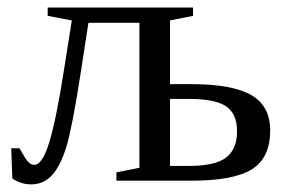

<svg xmlns="http://www.w3.org/2000/svg" viewBox="-20 -479 767 509"><path d="M62.5 9.8Q46.4 9.8 33 4.6Q19.5 -0.5 12.7 -6.3L9.8 -85.9H31.7L46.9 -60.1Q49.8 -54.7 56.4 -48.3Q63 -42 70.8 -42Q92.3 -42 110.6 -101.6Q128.9 -161.1 149.9 -295.4L170.4 -424.8L106.4 -437V-459H491.7V-437L430.7 -424.8V-255.9H488.8Q595.2 -255.9 645.8 -227.1Q696.3 -198.2 696.3 -133.3Q696.3 -60.5 647.9 -30.3Q599.6 0 487.3 0H288.6V-22L349.6 -34.2V-418.5H214.4L193.4 -282.2Q171.4 -140.6 156 -90.1Q140.6 -39.6 118.2 -14.9Q95.7 9.8 62.5 9.8ZM480 -39.1Q550.3 -39.1 579.3 -61.3Q608.4 -83.5 608.4 -130.9Q608.4 -177.2 579.6 -197Q550.8 -216.8 480 -216.8H430.7V-39.1Z"/></svg>

Font: Liberation Serif
Style: Regular
Weight: 400
Designer: Steve Matteson
Foundry: Ascender Corporation
Version: Version 2.1.5